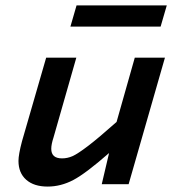

<svg xmlns="http://www.w3.org/2000/svg" viewBox="-20 -686 654 715"><path d="M242.2 -586.9 265.1 -666H601.1L578.1 -586.9ZM358.9 0 386.2 -116.2Q299.3 -40 252.9 -15.6Q206.5 8.8 157.2 8.8Q106.4 8.8 77.6 -16.6Q48.8 -42 48.8 -86.9Q48.8 -110.4 62 -160.2L151.9 -471.2H264.2L179.2 -173.8Q170.9 -148.4 170.9 -131.8Q170.9 -96.2 210.9 -96.2Q231 -96.2 250 -104.5Q269 -112.8 308.1 -142.6Q347.2 -172.4 414.1 -231.9L481.9 -471.2H594.2L459 0Z"/></svg>

Font: IntelOne Mono Medium
Style: Italic
Weight: 500
Italic angle: -16°
Designer: Fred Shallcrass
Foundry: Frere-Jones Type LLC
Version: Version 1.200;hotconv 1.1.0;makeotfexe 2.6.0;FJTRelease1.2